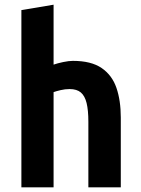

<svg xmlns="http://www.w3.org/2000/svg" viewBox="-20 -797 600 817"><path d="M71 0V-754L208 -777V-522Q225 -528 249 -533Q273 -538 290 -538Q368 -538 412.5 -507.5Q457 -477 475.5 -423Q494 -369 494 -297V0H356V-279Q356 -328 348.5 -358.5Q341 -389 324 -403.5Q307 -418 276 -418Q257 -418 238 -413.5Q219 -409 208 -405V0Z"/></svg>

Font: Ubuntu Sans Mono
Style: Regular
Weight: 400
Monospace: yes
Designer: Dalton Maag Ltd
Foundry: Dalton Maag Ltd
Version: Version 1.006